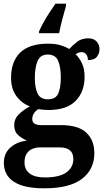

<svg xmlns="http://www.w3.org/2000/svg" viewBox="-20 -786 563 1042"><path d="M220 236Q110 236 55.5 200.5Q1 165 1 98Q1 46 36.5 14.5Q72 -17 127 -23Q101 -33 79 -52.5Q57 -72 57 -107Q57 -140 80 -163.5Q103 -187 142 -209Q98 -225 69 -264.5Q40 -304 40 -364Q40 -452 89.5 -500.5Q139 -549 242 -549Q278 -549 306 -541Q334 -533 356 -520Q375 -541 399 -559.5Q423 -578 458 -578Q489 -578 504.5 -560.5Q520 -543 520 -520Q520 -496 506 -478Q492 -460 457 -460Q457 -481 447 -492Q437 -503 424 -503Q413 -503 405 -499.5Q397 -496 390 -492Q411 -472 425 -442Q439 -412 439 -368Q439 -289 391 -239Q343 -189 242 -189Q231 -189 214 -190.5Q197 -192 189 -194Q177 -188 166 -173.5Q155 -159 155 -140Q155 -107 203 -107H311Q405 -107 448.5 -66Q492 -25 492 45Q492 133 425 184.5Q358 236 220 236ZM240 -247Q282 -247 296 -278.5Q310 -310 310 -365Q310 -422 295.5 -456Q281 -490 239 -490Q199 -490 184 -455Q169 -420 169 -364Q169 -310 184 -278.5Q199 -247 240 -247ZM222 177Q303 177 340.5 149.5Q378 122 378 77Q378 14 304 14H195Q177 14 158 21Q139 28 126 46Q113 64 113 96Q113 135 141.5 156Q170 177 222 177ZM192 -616Q201 -637 216 -664Q231 -691 248.5 -718Q266 -745 281 -766H338V-753Q329 -723 318 -681Q307 -639 301 -606H192Z"/></svg>

Font: Noto Serif Sinhala SemiCondensed
Style: Bold
Weight: 700
Width: 4
Designer: Jelle Bosma - Monotype Design Team
Foundry: Monotype Imaging Inc.
Version: Version 2.007; ttfautohint (v1.8.4.7-5d5b)